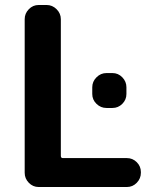

<svg xmlns="http://www.w3.org/2000/svg" viewBox="-20 -750 644 770"><path d="M135 0Q112 0 95.5 -17Q79 -34 79 -57V-673Q79 -696 95.5 -713Q112 -730 135 -730H167Q190 -730 207 -713Q224 -696 224 -673V-125Q224 -116 232 -116H489Q512 -116 528.5 -99.5Q545 -83 545 -60V-57Q545 -34 528.5 -17Q512 0 489 0ZM407 -457H431Q454 -457 470.5 -440Q487 -423 487 -400V-373Q487 -350 470.5 -333.5Q454 -317 431 -317H407Q384 -317 367 -333.5Q350 -350 350 -373V-400Q350 -423 367 -440Q384 -457 407 -457Z"/></svg>

Font: Rounded Mplus 1c Bold
Style: Bold
Weight: 700
Version: Version 1.059.20150529